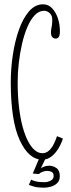

<svg xmlns="http://www.w3.org/2000/svg" viewBox="-20 -731 329 891"><path d="M176.5 10Q113.5 10 71.8 -80Q30 -170 30 -349Q30 -412 39.5 -475.8Q49 -539.5 67.8 -592.8Q86.5 -646 114.8 -678.5Q143 -711 180 -711Q204.5 -711 222 -692.5Q239.5 -674 248.8 -645.5Q258 -617 258 -586.5Q258 -566 252.5 -559Q247 -552 238 -552Q228.5 -552 222.5 -559Q216.5 -566 216.5 -581Q216.5 -590 218 -597.2Q219.5 -604.5 221 -614.2Q222.5 -624 222.5 -640Q222.5 -659 210.8 -670Q199 -681 184.5 -681Q161 -681 141.5 -660.8Q122 -640.5 107.2 -606Q92.5 -571.5 82.5 -528.5Q72.5 -485.5 67.2 -439.2Q62 -393 62 -350Q62 -287.5 68 -235.5Q74 -183.5 84.8 -143.5Q95.5 -103.5 110 -76Q124.5 -48.5 141.2 -34.2Q158 -20 176.5 -20Q195 -20 208.5 -33.2Q222 -46.5 230.8 -65Q239.5 -83.5 244.5 -99L272 -88Q264.5 -64.5 251 -42Q237.5 -19.5 218.8 -4.8Q200 10 176.5 10ZM184.5 140Q156.5 140 139 135.2Q121.5 130.5 114 126.5L124.5 102.5Q129.5 106 144.8 110.2Q160 114.5 185.5 114.5Q201.5 114.5 215.2 107.2Q229 100 229 86Q229 71 219.5 66.5Q210 62 197.5 62Q189.5 62 178.5 65.8Q167.5 69.5 160.5 76.5L132 74.5L163.5 0H193.5L169 51Q171.5 47.5 182.8 42.8Q194 38 207.5 38Q226 38 241.8 48.8Q257.5 59.5 257.5 86.5Q257.5 107.5 245 119.2Q232.5 131 215.2 135.5Q198 140 184.5 140Z"/></svg>

Font: Imbue Thin
Style: Regular
Weight: 100
Designer: Tyler Finck
Foundry: Etcetera Type Company
Version: Version 1.102